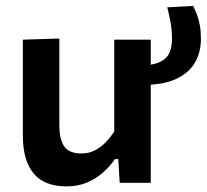

<svg xmlns="http://www.w3.org/2000/svg" viewBox="-20 -636 719 668"><path d="M211.5 12.5Q135 12.5 97.2 -32.2Q59.5 -77 59.5 -164.5Q59.5 -197.5 59.5 -222Q59.5 -246.5 59.5 -272Q59.5 -320 59.5 -357.5Q59.5 -395 59.5 -428.5Q59.5 -462 59.5 -498L186.5 -502Q186.5 -448.5 186.5 -396.2Q186.5 -344 186.5 -287V-201Q186.5 -152 203.2 -127Q220 -102 263.5 -102Q288 -102 308.8 -112.2Q329.5 -122.5 346.5 -139.8Q363.5 -157 377.5 -178.5V-287Q377.5 -344 377.5 -394.2Q377.5 -444.5 377.5 -498H504.5Q504.5 -444.5 504.5 -392.2Q504.5 -340 504.5 -272V-217Q504.5 -155 504.5 -104.5Q504.5 -54 504.5 0H396.5L391.5 -82.5H380Q363.5 -58.5 339.5 -36.8Q315.5 -15 283.5 -1.2Q251.5 12.5 211.5 12.5ZM477 -340.5 459.5 -408Q509.5 -408 535 -419.8Q560.5 -431.5 569.5 -452.5Q578.5 -473.5 578.5 -501Q578.5 -530 573.5 -557.8Q568.5 -585.5 562 -610.5L652 -615.5Q659 -601.5 665.2 -585.2Q671.5 -569 675.2 -548.5Q679 -528 679 -501Q679 -452.5 657.2 -416.5Q635.5 -380.5 590.8 -360.5Q546 -340.5 477 -340.5Z"/></svg>

Font: Commissioner Thin SemiBold
Style: Regular
Weight: 600
Version: Version 1.000